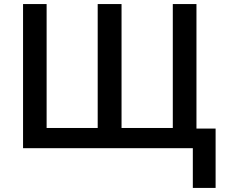

<svg xmlns="http://www.w3.org/2000/svg" viewBox="-20 -734 1113 951"><path d="M582 -100.1H835.9V-713.9H953.1V-97.2H1047.9V196.8H935.1V0H94.2V-713.9H210.9V-100.1H463.9V-713.9H582Z"/></svg>

Font: OpenSans-Semibold
Style: Regular
Weight: 600
Foundry: Ascender Corporation
Version: Version 1.10